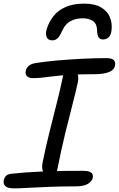

<svg xmlns="http://www.w3.org/2000/svg" viewBox="-31 -1026 654 1057"><path d="M150.8 -595.8Q127.8 -595.8 117.4 -607.1Q107 -618.4 110.8 -636Q113 -650 126.2 -662.5Q139.4 -675 166.4 -679Q215.6 -687 281 -692.8Q346.4 -698.6 417 -702.3Q487.6 -706 552.6 -706Q585.4 -706 595.5 -695.2Q605.6 -684.4 602.4 -665.8Q597.2 -639.6 567.1 -628.5Q537 -617.4 488.4 -617.4Q422.8 -617.4 376.5 -615.2Q330.2 -613 297.3 -609.8Q264.4 -606.6 239.9 -603.4Q215.4 -600.2 194.6 -598Q173.8 -595.8 150.8 -595.8ZM245 -56Q219.2 -56 208 -77Q196.8 -98 203.8 -133Q221.4 -219.6 242.3 -302.9Q263.2 -386.2 282.4 -462.2Q301.6 -538.2 314.4 -600Q319.2 -624.2 328.9 -636.6Q338.6 -649 357.4 -649Q379.8 -649 392 -627.4Q404.2 -605.8 397.8 -575Q388.6 -530 369.9 -458.1Q351.2 -386.2 328.5 -293.7Q305.8 -201.2 284.6 -93Q277.2 -56 245 -56ZM46.2 11Q11.4 11 -1.5 -1.4Q-14.4 -13.8 -10.2 -33.6Q-7.6 -48.4 2.6 -58.2Q12.8 -68 33.2 -69.6Q70.2 -73.8 106.8 -76.4Q143.4 -79 180.9 -80.8Q218.4 -82.6 257.5 -83.8Q296.6 -85 338.1 -85.3Q379.6 -85.6 425.2 -85.6Q449.8 -85.6 462.4 -80.4Q475 -75.2 478.3 -67Q481.6 -58.8 480 -48.2Q476.2 -28 453.2 -14Q430.2 0 386.4 0Q309 0 242.2 2.5Q175.4 5 124.7 8Q74 11 46.2 11ZM432.8 -1006Q490.6 -1006 524.6 -985.9Q558.6 -965.8 572.7 -934Q586.8 -902.2 583.6 -865.4Q581.2 -834.2 568.1 -821.5Q555 -808.8 536.8 -808.8Q520.4 -808.8 512.3 -819.7Q504.2 -830.6 503.2 -861.8Q502.4 -894.6 481.2 -909.9Q460 -925.2 424 -925.2Q386 -925.2 358.1 -910.3Q330.2 -895.4 313.6 -861.2Q299.2 -828.2 286.8 -816Q274.4 -803.8 257.4 -803.8Q234 -803.8 226.3 -821.2Q218.6 -838.6 225.4 -863Q237.8 -905.4 263.6 -937.5Q289.4 -969.6 331.1 -987.8Q372.8 -1006 432.8 -1006Z"/></svg>

Font: Shantell Sans Light
Style: Italic
Weight: 300
Italic angle: -11°
Designer: Stephen Nixon, Anya Danilova, Shantell Martin
Foundry: Arrow Type
Version: Version 1.008;[ac192a2d6]